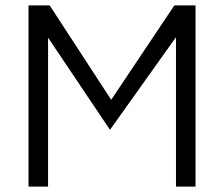

<svg xmlns="http://www.w3.org/2000/svg" viewBox="-20 -687 825 707"><path d="M85 0V-667H163L410 -288L361 -277L622 -667H700V0H628V-595H660L385 -209L131 -587L157 -624V0Z"/></svg>

Font: Maven Pro
Style: Regular
Weight: 400
Designer: Joe Prince
Foundry: Joe Prince
Version: Version 2.103